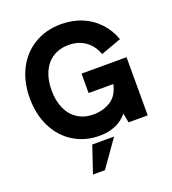

<svg xmlns="http://www.w3.org/2000/svg" viewBox="-165 -837 1065 1188"><g transform="rotate(-20 368.0 -243.0)"><path d="M35.5 -349Q35.5 -457 78 -539.8Q120.5 -622.5 197 -668.2Q273.5 -714 373 -714Q447.5 -714 509.5 -688.5Q571.5 -663 616.5 -615.2Q661.5 -567.5 685 -502L550 -453Q528.5 -512 482.8 -544.5Q437 -577 373 -577Q314 -577 270.2 -549.5Q226.5 -522 202.8 -470.8Q179 -419.5 179 -349Q179 -278.5 202.8 -226.8Q226.5 -175 270.2 -147.5Q314 -120 373 -120Q436 -120 485.8 -150.8Q535.5 -181.5 551.5 -255H388.5V-383H685V0H559L547 -62Q516.5 -23.5 469.5 -3.2Q422.5 17 364 17Q269 17 194.2 -28.8Q119.5 -74.5 77.5 -157.8Q35.5 -241 35.5 -349ZM301 52H444.5L320.5 228H241.5Z"/></g></svg>

Font: HK Grotesk ExtraBold
Style: Regular
Weight: 800
Designer: Alfredo Marco Pradil
Foundry: Hanken Design Co.
Version: Version 3.001